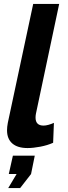

<svg xmlns="http://www.w3.org/2000/svg" viewBox="-20 -750 349 983"><path d="M22 213 65 141H25L46 47H158L139 141L83 213ZM121 8Q70 8 43 -15.5Q16 -39 16 -83Q16 -92 17 -101Q18 -110 20 -121L150 -730H283L164 -168Q163 -163 162.5 -158Q162 -153 162 -148Q162 -107 203 -107Q214 -107 228.5 -111Q243 -115 256 -121L252 -19Q223 -6 186.5 1Q150 8 121 8Z"/></svg>

Font: PTCRaleway
Style: Bold Italic
Weight: 700
Italic angle: -12°
Designer: Matt McInerney, Pablo Impallari, Rodrigo Fuenzalida
Foundry: Matt McInerney, Pablo Impallari, Rodrigo Fuenzalida
Version: Version 3.000g; ttfautohint (v1.5) -l 8 -r 28 -G 28 -x 14 -D